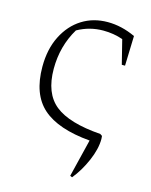

<svg xmlns="http://www.w3.org/2000/svg" viewBox="-103 -555 632 801"><g transform="rotate(15 213.0 -155.0)"><path d="M286 177 277 173 317 10Q178 -2 112.5 -60Q47 -118 47 -237Q47 -313 75.5 -369.5Q104 -426 152.5 -456.5Q201 -487 263 -487Q323 -487 383 -459L379 -330H365L339 -434Q299 -448 254 -448Q195 -448 143 -419Q95 -339 95 -241Q95 -135 155.5 -86.5Q216 -38 353 -28L362 -22Q363 -16 363 -9Q363 34 340.5 86Q318 138 286 177Z"/></g></svg>

Font: Piazzolla ExtraLight
Style: Regular
Weight: 200
Designer: Juan Pablo del Peral
Foundry: Huerta Tipografica
Version: Version 1.330